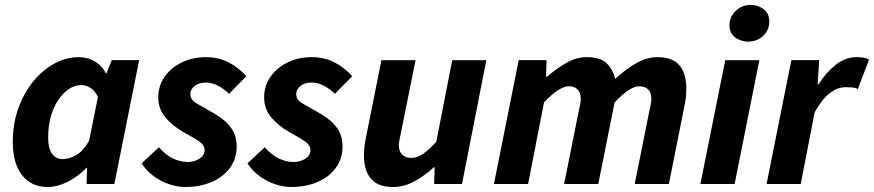

<svg xmlns="http://www.w3.org/2000/svg" viewBox="-20 -737 3501 769"><path d="M171.2 12Q105.7 12 68.4 -35.3Q31.2 -82.6 31.2 -169.9Q31.2 -240.5 53.1 -302.2Q75 -363.8 112.5 -410.1Q150 -456.3 197.3 -482.2Q244.6 -508.1 296.1 -508.1Q330.2 -508.1 360.1 -490.7Q389.9 -473.2 404 -443H406.3L427.6 -496.1H537.3L438 0H326.7L328.8 -64.8H326.4Q292.7 -29.9 251.3 -9Q209.8 12 171.2 12ZM230.8 -99.7Q256.1 -99.7 284.7 -115.4Q313.2 -131.1 336.8 -173.1L372.3 -348.9Q360 -374.2 341.7 -385.3Q323.5 -396.4 305.6 -396.4Q279.6 -396.4 255.8 -380.4Q232 -364.4 213.2 -336.3Q194.4 -308.2 183.6 -270.1Q172.9 -231.9 172.9 -187.4Q172.9 -141.9 188.6 -120.8Q204.4 -99.7 230.8 -99.7Z M721.5 12Q692.3 12 659.2 1.3Q626.2 -9.4 596.8 -30.6Q567.5 -51.8 547.1 -82.6L616.5 -147.3Q643.9 -115.5 673.8 -101.8Q703.7 -88.2 730.5 -88.2Q749 -88.2 764.9 -94.3Q780.8 -100.5 790.2 -111Q799.5 -121.5 799.5 -135.2Q799.5 -149.6 789.9 -159.9Q780.4 -170.2 760.8 -181.6Q741.2 -192.9 712 -209.6Q672.5 -232 643.2 -266Q613.9 -299.9 613.9 -347.2Q613.9 -393.4 639.5 -429.8Q665.1 -466.2 708.5 -487.2Q752 -508.1 804.6 -508.1Q855.5 -508.1 896.1 -486.9Q936.7 -465.8 966.6 -431.6L897.5 -361.3Q878.2 -380.3 854 -393.3Q829.9 -406.3 804.3 -406.3Q776.4 -406.3 759.4 -392.6Q742.4 -378.8 742.4 -359.8Q742.4 -336.6 768 -322.5Q793.7 -308.4 824.2 -290.4Q852.9 -274.9 876.4 -255.9Q900 -236.8 914 -211.3Q928 -185.8 928 -151.1Q928 -102.3 901.6 -65.4Q875.1 -28.6 828.3 -8.3Q781.4 12 721.5 12Z M1145.5 12Q1116.3 12 1083.2 1.3Q1050.2 -9.4 1020.8 -30.6Q991.5 -51.8 971.1 -82.6L1040.5 -147.3Q1067.9 -115.5 1097.8 -101.8Q1127.7 -88.2 1154.5 -88.2Q1173 -88.2 1188.9 -94.3Q1204.8 -100.5 1214.2 -111Q1223.5 -121.5 1223.5 -135.2Q1223.5 -149.6 1213.9 -159.9Q1204.4 -170.2 1184.8 -181.6Q1165.2 -192.9 1136 -209.6Q1096.5 -232 1067.2 -266Q1037.9 -299.9 1037.9 -347.2Q1037.9 -393.4 1063.5 -429.8Q1089.1 -466.2 1132.5 -487.2Q1176 -508.1 1228.6 -508.1Q1279.5 -508.1 1320.1 -486.9Q1360.7 -465.8 1390.6 -431.6L1321.5 -361.3Q1302.2 -380.3 1278 -393.3Q1253.9 -406.3 1228.3 -406.3Q1200.4 -406.3 1183.4 -392.6Q1166.4 -378.8 1166.4 -359.8Q1166.4 -336.6 1192 -322.5Q1217.7 -308.4 1248.2 -290.4Q1276.9 -274.9 1300.4 -255.9Q1324 -236.8 1338 -211.3Q1352 -185.8 1352 -151.1Q1352 -102.3 1325.6 -65.4Q1299.1 -28.6 1252.3 -8.3Q1205.4 12 1145.5 12Z M1554.8 12Q1493.8 12 1465.8 -21Q1437.7 -54 1437.7 -115.4Q1437.7 -132.4 1439.7 -150Q1441.7 -167.6 1445.7 -186L1507.7 -496H1644.4L1585.5 -203.4Q1582.5 -188.6 1580 -177.2Q1577.5 -165.8 1577.5 -155.9Q1577.5 -130.5 1590.8 -117.6Q1604 -104.6 1628.3 -104.6Q1650.5 -104.6 1674.1 -120.6Q1697.8 -136.6 1727.5 -169.4L1791.2 -496H1927.9L1830.4 0H1718.8L1721 -66.6H1717Q1683.8 -35.3 1641.6 -11.7Q1599.4 12 1554.8 12Z M1958.3 0 2057.6 -496.1H2169L2166.9 -429.7H2170.9Q2206.9 -461.2 2247.4 -484.7Q2287.8 -508.1 2329.2 -508.1Q2384.3 -508.1 2409.2 -484.2Q2434.1 -460.3 2444.2 -421Q2485.3 -459.4 2527.9 -483.8Q2570.5 -508.1 2611.9 -508.1Q2673.6 -508.1 2701.2 -475.6Q2728.9 -443.1 2728.9 -380.6Q2728.9 -364.2 2726.9 -346.4Q2725 -328.5 2720.9 -310L2658.9 0H2522.1L2580.8 -292.8Q2584.2 -308.4 2586.5 -319.3Q2588.8 -330.3 2588.8 -340.3Q2588.8 -365.9 2576.1 -378.7Q2563.5 -391.5 2538.7 -391.5Q2522.1 -391.5 2497.6 -376Q2473.1 -360.4 2441.6 -326.7L2376.2 0H2239.4L2298.1 -292.8Q2301.4 -308.4 2303.8 -319.3Q2306.1 -330.3 2306.1 -340.3Q2306.1 -365.9 2293.4 -378.7Q2280.8 -391.5 2257.6 -391.5Q2240.2 -391.5 2215.3 -376Q2190.4 -360.4 2158.9 -326.7L2095.1 0Z M2785.2 0 2884.7 -496H3021.4L2922.3 0ZM2975.7 -570.3Q2948.1 -570.3 2924.8 -587Q2901.6 -603.6 2901.6 -636.2Q2901.6 -669.1 2926.7 -693.3Q2951.8 -717.4 2987 -717.4Q3015.5 -717.4 3038.3 -700.4Q3061.2 -683.3 3061.2 -651.2Q3061.2 -616.2 3036.6 -593.3Q3012 -570.3 2975.7 -570.3Z M3050.3 0 3149.6 -496.1H3261L3254.9 -399.5H3258.9Q3288 -446.5 3327.1 -477.3Q3366.2 -508.1 3408.9 -508.1Q3427.7 -508.1 3440.5 -505.8Q3453.2 -503.5 3460.7 -498.5L3415.8 -380.2Q3406.5 -385.7 3392.7 -386.8Q3379 -387.8 3366.6 -387.8Q3334.2 -387.8 3303.4 -364Q3272.6 -340.2 3242.9 -287.4L3187.1 0Z"/></svg>

Font: Source Sans Variable
Style: Italic
Weight: 200
Italic angle: -11°
Designer: Paul D. Hunt
Foundry: Adobe Systems Incorporated
Version: Version 3.006;hotconv 1.0.111;makeotfexe 2.5.65597